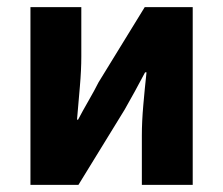

<svg xmlns="http://www.w3.org/2000/svg" viewBox="-20 -516 623 536"><path d="M65 0V-496H207V-358Q207 -321 203 -274.5Q199 -228 195 -182H198Q210 -205 227 -234.5Q244 -264 255 -286L384 -496H518V0H376V-138Q376 -176 380 -222Q384 -268 389 -314H385Q373 -291 356.5 -261Q340 -231 328 -210L199 0Z"/></svg>

Font: Giro Regular
Style: Bold
Weight: 700
Designer: Paul D. Hunt
Foundry: Adobe Systems Incorporated
Version: Version 1.000;PS 1.0;hotconv 1.0.88;makeotf.lib2.5.647800